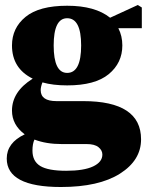

<svg xmlns="http://www.w3.org/2000/svg" viewBox="-20 -528 593 769"><path d="M249 -236Q305 -236 305 -346Q305 -455 249 -455Q195 -455 195 -346Q195 -236 249 -236ZM327 49H227Q165 49 118 31Q110 48 110 75Q110 118 141.5 137Q173 156 245 156Q316 156 353 138.5Q390 121 390 91Q390 74 374.5 61.5Q359 49 327 49ZM548 -498V-415H454Q470 -384 470 -346Q470 -276 415.5 -231Q361 -186 249 -186Q192 -186 150 -198Q143 -180 143 -167Q143 -123 206 -123H313Q545 -123 545 30Q545 114 460.5 167.5Q376 221 224 221Q7 221 7 107Q7 44 79 10Q28 -28 28 -85Q28 -161 111 -213Q28 -254 28 -346Q28 -416 82.5 -460.5Q137 -505 249 -505Q361 -505 421 -457L532 -508Z"/></svg>

Font: TypoPRO Source Serif Pro
Style: Regular
Weight: 900
Designer: Frank Grießhammer
Foundry: Adobe Systems Incorporated
Version: Version 1.017;PS 1.0;hotconv 1.0.79;makeotf.lib2.5.61930